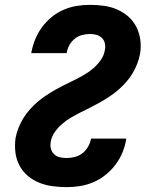

<svg xmlns="http://www.w3.org/2000/svg" viewBox="-20 -763 640 791"><path d="M255 8Q225 8 196 4Q167 0 141 -10.5Q115 -21 94 -39Q73 -57 60 -81.5Q47 -106 43.5 -135Q40 -164 44 -194Q48 -215 56 -235.5Q64 -256 75.5 -275Q87 -294 102.5 -311.5Q118 -329 135 -343.5Q152 -358 171 -370.5Q190 -383 209.5 -394Q229 -405 249.5 -415Q270 -425 290 -435Q310 -445 329.5 -456.5Q349 -468 366 -483Q383 -498 396 -517Q409 -536 412 -557Q415 -571 412 -584.5Q409 -598 399.5 -607Q390 -616 377 -619.5Q364 -623 350 -623Q334 -623 317.5 -618.5Q301 -614 287.5 -603Q274 -592 265.5 -576.5Q257 -561 255 -545Q255 -545 254.5 -544.5Q254 -544 254 -544H109Q109 -545 109 -545Q109 -545 109 -546Q114 -573 124.5 -599.5Q135 -626 152 -649.5Q169 -673 192 -692Q215 -711 241.5 -722.5Q268 -734 295.5 -738.5Q323 -743 350 -743Q380 -743 408.5 -739Q437 -735 462.5 -724Q488 -713 508.5 -695Q529 -677 541.5 -652.5Q554 -628 558 -599.5Q562 -571 557 -541Q553 -520 545 -499.5Q537 -479 525.5 -460Q514 -441 499 -424Q484 -407 466.5 -392Q449 -377 430 -364.5Q411 -352 391.5 -341Q372 -330 352 -320Q332 -310 312 -300Q292 -290 272.5 -278.5Q253 -267 235.5 -252Q218 -237 205 -218Q192 -199 189 -178Q186 -163 190 -149.5Q194 -136 203.5 -127Q213 -118 227 -115Q241 -112 255 -112Q272 -112 289 -116.5Q306 -121 320 -132Q334 -143 343 -159Q352 -175 355 -191Q355 -191 355 -191.5Q355 -192 355 -192H500Q500 -192 500 -191.5Q500 -191 500 -190Q496 -163 485 -136Q474 -109 456.5 -85.5Q439 -62 415.5 -43Q392 -24 365 -12.5Q338 -1 310 3.5Q282 8 255 8Z"/></svg>

Font: Iosevka SS04 Hv Ex Obl
Style: Regular
Weight: 900
Width: 7
Italic angle: -9°
Monospace: yes
Designer: Belleve Invis
Foundry: Belleve Invis
Version: Version 19.0.0; ttfautohint (v1.8.4)